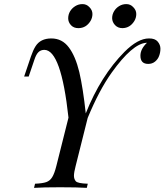

<svg xmlns="http://www.w3.org/2000/svg" viewBox="-20 -908 795 928"><path d="M658.7 -638.7Q658.7 -671.4 690.4 -701.2H687.5Q620.1 -697.3 519.5 -556.6Q459 -471.7 403.8 -337.9L345.7 -106Q337.4 -74.2 337.4 -58.6Q337.4 -43 346.2 -32.2Q355 -21.5 404.3 -20L399.4 0Q354.5 -2.9 271 -2.9Q187.5 -2.9 144.5 0L149.4 -20Q185.5 -21.5 203.6 -27.8Q221.7 -34.2 232.4 -51.8Q243.2 -69.3 252.4 -106L311 -339.4Q275.4 -667 194.3 -667Q177.2 -667 166 -656.2Q154.8 -645.5 146.5 -620.1L118.7 -538.1H96.7L129.4 -634.8Q140.1 -666 151.9 -684.6Q175.8 -722.2 228 -722.2Q280.3 -722.2 312.5 -679.2Q344.7 -636.7 363.3 -559.6Q381.3 -482.4 394.5 -359.9Q466.8 -541.5 581.5 -657.2Q646.5 -722.2 699.7 -722.2Q729 -722.7 742.2 -707Q755.4 -691.4 755.4 -672.9Q755.4 -654.3 749 -637.7Q743.2 -621.6 729.5 -610.4Q715.8 -599.1 696.3 -599.1Q658.7 -599.1 658.7 -638.7ZM624 -873.5Q638.7 -858.9 638.7 -840.3Q638.7 -822.3 629.4 -806.6Q608.4 -772.5 571.8 -772Q549.8 -772 536.1 -786.6Q522.5 -801.3 522 -819.8Q522 -838.4 531.2 -853.5Q540 -868.7 555.7 -878.4Q571.3 -888.2 590.8 -888.2Q610.4 -888.2 624 -873.5ZM412.1 -873.5Q426.8 -858.9 426.8 -840.3Q426.8 -822.3 417.5 -806.6Q396.5 -772.5 359.9 -772Q336.9 -771.5 323.2 -786.1Q309.6 -800.8 309.6 -819.3Q309.6 -837.9 318.8 -853.5Q328.1 -868.7 343.8 -878.4Q359.4 -888.2 378.9 -888.2Q398.4 -888.2 412.1 -873.5Z"/></svg>

Font: PlayfairDisplaySC-Italic
Style: Italic
Weight: 400
Italic angle: -14°
Designer: Claus Eggers Sørensen
Foundry: Claus Eggers Sørensen
Version: Version 1.004;PS 001.004;hotconv 1.0.70;makeotf.lib2.5.58329